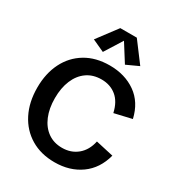

<svg xmlns="http://www.w3.org/2000/svg" viewBox="-223 -1100 1157 1252"><g transform="rotate(30 356.0 -474.0)"><path d="M377.4 12.2Q274.4 12.2 198 -33.7Q121.6 -79.6 79.6 -162.1Q37.6 -244.6 37.6 -354Q37.6 -460.9 78.4 -542.2Q119.1 -623.5 195.3 -669.4Q271.5 -715.3 376.5 -715.3Q490.7 -715.3 572.5 -657.7Q654.3 -600.1 680.2 -487.8L550.3 -457.5Q533.2 -534.2 487.1 -571.8Q440.9 -609.4 375.5 -609.4Q311 -609.4 265.4 -576.9Q219.7 -544.4 195.6 -486.6Q171.4 -428.7 171.4 -352.1Q171.4 -274.4 196 -216.1Q220.7 -157.7 265.9 -125.7Q311 -93.8 373 -93.8Q440.4 -93.8 487.8 -133.1Q535.2 -172.4 550.3 -243.7L683.6 -213.9Q654.8 -104.5 573.2 -46.1Q491.7 12.2 377.4 12.2ZM291.5 -768.6 200.2 -810.5 312.5 -960H437L549.3 -810.5L458 -768.6L374.5 -900.9Z"/></g></svg>

Font: Schibsted Grotesk SemiBold
Style: Regular
Weight: 600
Designer: Bakken & Baeck AS, Henrik Kongsvoll
Foundry: Schibsted ASA
Version: Version 1.100;gftools[0.9.25]